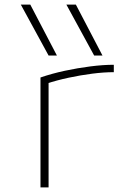

<svg xmlns="http://www.w3.org/2000/svg" viewBox="-20 -810 590 830"><path d="M190 -570 70 -790H111L226 -570ZM387 -570 267 -790H308L423 -570ZM155 -475Q204 -492 260 -504Q316 -516 371 -523Q426 -530 472 -530V-498Q429 -498 378.5 -491.5Q328 -485 276.5 -474Q225 -463 180 -448L190 -465V0H155Z"/></svg>

Font: M PLUS Code Latin SemiExpanded ExtraLight
Style: Regular
Weight: 250
Width: 6
Designer: Coji Morishita
Foundry: UNDERFOREST DESIGN
Version: Version 1.002; ttfautohint (v1.8.3)